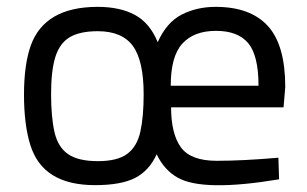

<svg xmlns="http://www.w3.org/2000/svg" viewBox="-20 -530 896 560"><path d="M794 -7Q572 30 498 -12Q459 -34 437 -80Q415 -32 374 -11Q333 10 257 10Q181 10 134 -19Q87 -48 68.5 -107Q50 -166 50 -254Q50 -342 70 -398Q111 -510 265 -510Q330 -510 373.5 -486.5Q417 -463 440 -407Q466 -465 510 -487.5Q554 -510 609 -510Q710 -510 761 -454.5Q812 -399 812 -276L807 -217H479Q479 -140 507.5 -100.5Q536 -61 612 -61Q688 -61 792 -70ZM399 -255Q399 -353 367.5 -396Q336 -439 265 -439Q213 -439 183.5 -421.5Q154 -404 141.5 -364Q129 -324 129 -256Q129 -188 139 -144.5Q149 -101 178.5 -80.5Q208 -60 265.5 -60Q323 -60 351.5 -81.5Q380 -103 389.5 -146.5Q399 -190 399 -255ZM478 -280H734Q734 -368 704 -404Q674 -440 610 -440Q546 -440 512 -403Q478 -366 478 -280Z"/></svg>

Font: Cairo-CLs
Style: CLs-Regular
Weight: 400
Version: Version 3.130;gftools[0.9.24]